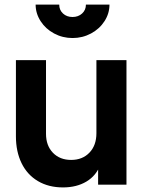

<svg xmlns="http://www.w3.org/2000/svg" viewBox="-20 -806 633 838"><path d="M49.5 -210.8V-543.5H180.8V-222Q180.8 -170.5 211 -139.2Q241.2 -108 290.5 -108Q340 -108 370.4 -139.8Q400.8 -171.5 400.8 -224.5V-543.5H532V0H408.2V-107L418.5 -88Q400 -39 357.1 -13.5Q314.2 12 255 12Q192.2 12 145.5 -15.6Q98.8 -43.2 74.1 -93.9Q49.5 -144.5 49.5 -210.8ZM135.5 -785.8H238.5Q238.5 -762.2 255 -747Q271.5 -731.8 296.5 -731.8Q321.5 -731.8 338.2 -747Q355 -762.2 355 -785.8H457.8Q457.8 -747.2 436.2 -713.7Q414.7 -680.1 377.5 -660Q340.2 -640 296.7 -640Q253.2 -640 216.1 -659.9Q179 -679.8 157.3 -713.6Q135.5 -747.5 135.5 -785.8Z"/></svg>

Font: Trafiko Sans Variable
Style: Regular
Weight: 400
Designer: Gumpita Rahayu / Trafiko
Foundry: Tokotype / Trafiko
Version: Version 0.001;FEAKit 1.0